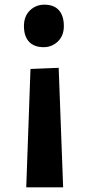

<svg xmlns="http://www.w3.org/2000/svg" viewBox="-20 -577 377 818"><path d="M166 -376Q125 -376 103.5 -399.4Q82 -422.9 82 -465.8Q82 -507.8 107.4 -532.5Q132.8 -557.1 168.9 -557.1Q210 -557.1 231 -533.4Q252 -509.8 252 -465.8Q252 -424.8 226.6 -400.4Q201.2 -376 166 -376ZM249 221.2H91.8L109.9 -283.2L230 -288.1Z"/></svg>

Font: Kadwa
Style: Regular
Weight: 400
Designer: Sol Matas
Foundry: Sol Matas
Version: Version 1.000;PS 001.000;hotconv 1.0.70;makeotf.lib2.5.58329